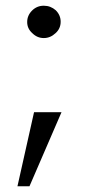

<svg xmlns="http://www.w3.org/2000/svg" viewBox="-20 -510 307 671"><path d="M93 -394Q75 -410 75 -433Q75 -456 92 -473Q109 -490 133 -490Q157 -490 175 -474Q192 -457 192 -434Q192 -410 174 -394Q156 -377 133 -377Q110 -377 93 -394ZM83 141H41L99 -118H195Z"/></svg>

Font: Glacial Indifference
Style: Regular
Weight: 400
Designer: Alfredo Marco Pradil
Version: Version 1.00